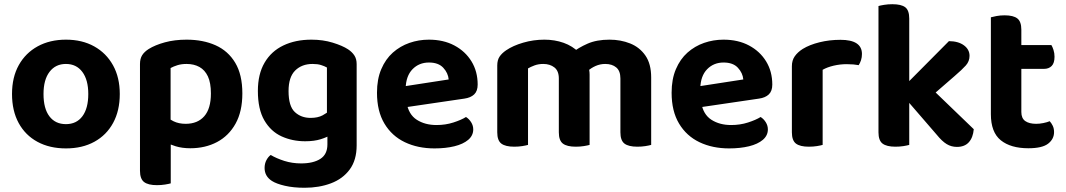

<svg xmlns="http://www.w3.org/2000/svg" viewBox="-20 -679 4984 898"><path d="M540.2 -239.5Q540.2 -161.3 509.1 -104.2Q478.1 -47.1 421.5 -16Q364.9 15.1 288.4 15.1Q212.2 15.1 155.4 -15.6Q98.6 -46.3 67.4 -103.4Q36.2 -160.6 36.2 -239.5Q36.2 -317.7 67.9 -374.5Q99.6 -431.3 156.4 -462.4Q213.3 -493.5 288.6 -493.5Q364 -493.5 420.5 -462.1Q477 -430.7 508.6 -373.7Q540.2 -316.7 540.2 -239.5ZM288.2 -379.9Q239.8 -379.9 211.7 -343Q183.5 -306.2 183.5 -239.5Q183.5 -171.1 211.2 -134.8Q238.8 -98.4 288.4 -98.4Q337.9 -98.4 365.4 -135.3Q392.9 -172.1 392.9 -239.5Q392.9 -305.5 365.1 -342.7Q337.3 -379.9 288.2 -379.9Z M870 14.4Q940.3 14.4 995.2 -14.7Q1050.1 -43.8 1081.8 -100.8Q1113.5 -157.8 1113.5 -241.9Q1113.5 -329.8 1080.2 -385.4Q1046.9 -441 988.1 -467.3Q929.3 -493.5 852.6 -493.5Q796.8 -493.5 751.1 -481Q705.5 -468.5 675.6 -449.9Q655.1 -436.9 644.9 -420.7Q634.7 -404.4 634.7 -379.4V-53H777.9V-360.8Q791.5 -368.3 810.1 -374.1Q828.7 -379.9 852.6 -379.9Q887.2 -379.9 912.8 -365.7Q938.3 -351.6 952.4 -321.6Q966.4 -291.6 966.4 -241.9Q966.4 -170.7 935.3 -135.3Q904.2 -99.9 848.4 -99.9Q816 -99.9 791.5 -111.9Q767.1 -123.9 749.2 -138.6V-16.3Q771.2 -4.2 801.6 5.1Q832 14.4 870 14.4ZM778.6 -89.9 634.7 -90.5V119.5Q634.7 157.6 653.8 172.3Q673 187 713.9 187Q734.4 187 751.9 184.1Q769.3 181.3 778.6 178.6Z M1407.1 -18.3Q1347.6 -18.3 1297.2 -41.1Q1246.8 -64 1216.4 -116Q1186.1 -168.1 1186.1 -253.5Q1186.1 -332.4 1217.4 -385.8Q1248.6 -439.3 1305.3 -466.4Q1361.9 -493.5 1436.7 -493.5Q1490.5 -493.5 1536.1 -479.5Q1581.7 -465.5 1607.7 -448.5Q1626.2 -436.4 1637.2 -420Q1648.1 -403.6 1648.1 -379.2V-65.9H1509.1V-363.2Q1497.1 -370 1481.2 -374.9Q1465.3 -379.9 1441.7 -379.9Q1391.7 -379.9 1360.6 -349.2Q1329.6 -318.5 1329.6 -253.1Q1329.6 -182.3 1359 -154.9Q1388.4 -127.6 1432.4 -127.6Q1466.4 -127.6 1488.5 -139.4Q1510.5 -151.2 1526.5 -165.6L1531.2 -50.6Q1510.5 -37.4 1480.2 -27.9Q1449.8 -18.3 1407.1 -18.3ZM1511.3 -3.5V-97.8H1648.1V0.8Q1648.1 69.7 1615.7 113.6Q1583.3 157.5 1528.1 178.3Q1472.9 199.2 1404.5 199.2Q1352.4 199.2 1312.5 189.9Q1272.6 180.7 1251.8 167.3Q1217.5 145.3 1217.5 106.6Q1217.5 86.2 1226.1 69.9Q1234.8 53.7 1246.2 45.8Q1272.9 61.8 1309.9 73.6Q1347 85.3 1388.2 85.3Q1445.2 85.3 1478.3 64.1Q1511.3 42.9 1511.3 -3.5Z M1832.3 -170.8 1826.9 -268.6 2078.5 -307.4Q2075.9 -337.6 2053.2 -362.1Q2030.6 -386.6 1986.2 -386.6Q1939.9 -386.6 1909.3 -355.2Q1878.7 -323.8 1877.3 -265.7L1881.6 -199.7Q1890.7 -143.8 1929.1 -119Q1967.5 -94.2 2021.7 -94.2Q2063.7 -94.2 2100.5 -106.1Q2137.3 -117.9 2159.5 -131.8Q2174 -122.7 2183.7 -107.1Q2193.4 -91.6 2193.4 -73.9Q2193.4 -45 2169.8 -24.9Q2146.1 -4.9 2105.3 5.1Q2064.5 15.1 2012 15.1Q1934.3 15.1 1873.5 -13.9Q1812.7 -43 1778 -101Q1743.2 -159 1743.2 -245.4Q1743.2 -308.8 1763.3 -355.7Q1783.3 -402.7 1817.4 -433Q1851.6 -463.3 1895 -478.4Q1938.5 -493.5 1985.8 -493.5Q2053.9 -493.5 2105 -466.4Q2156.1 -439.3 2185.1 -392.1Q2214.1 -344.9 2214.1 -283.5Q2214.1 -253 2197.7 -237.4Q2181.3 -221.9 2152 -217.8Z M2737.6 -329.9V-216.4H2593.7V-311.9Q2593.7 -347.4 2573 -363.6Q2552.3 -379.9 2520.9 -379.9Q2498.5 -379.9 2480.1 -373.1Q2461.8 -366.3 2449.6 -359V-216.4H2305.7V-372.7Q2305.7 -397.7 2316.3 -413.8Q2326.9 -429.9 2347.2 -443.7Q2379.2 -465.6 2427.1 -479.5Q2475 -493.5 2526.2 -493.5Q2574.4 -493.5 2616.2 -478.7Q2658 -463.9 2688.4 -433.3Q2695.8 -426.6 2703 -420.2Q2710.2 -413.8 2714.2 -405.8Q2724.1 -390.2 2730.8 -370.5Q2737.6 -350.8 2737.6 -329.9ZM3025.6 -316.6V-216.4H2881.7V-311.9Q2881.7 -347.4 2862.2 -363.6Q2842.8 -379.9 2810.7 -379.9Q2787 -379.9 2765.5 -370.4Q2744.1 -360.8 2728.7 -346.6L2653.4 -430.9Q2685.8 -456.2 2728.1 -474.8Q2770.5 -493.5 2830.9 -493.5Q2882.8 -493.5 2927.2 -475.8Q2971.7 -458 2998.7 -419.1Q3025.6 -380.2 3025.6 -316.6ZM2305.7 -262.3H2449.6V-1.3Q2440.3 1.4 2422.9 4.3Q2405.4 7.1 2384.9 7.1Q2344 7.1 2324.8 -7.4Q2305.7 -21.9 2305.7 -60.1ZM2593.7 -262.3H2737.6V-1.3Q2728.3 1.4 2710.7 4.3Q2693.1 7.1 2672.9 7.1Q2631.7 7.1 2612.7 -7.4Q2593.7 -21.9 2593.7 -60.1ZM2881.7 -262.3H3025.6V-1.3Q3016.4 1.4 2998.8 4.3Q2981.2 7.1 2960.9 7.1Q2919.8 7.1 2900.7 -7.4Q2881.7 -21.9 2881.7 -60.1Z M3210.3 -170.8 3204.9 -268.6 3456.5 -307.4Q3453.9 -337.6 3431.2 -362.1Q3408.6 -386.6 3364.2 -386.6Q3317.9 -386.6 3287.3 -355.2Q3256.7 -323.8 3255.3 -265.7L3259.6 -199.7Q3268.7 -143.8 3307.1 -119Q3345.5 -94.2 3399.7 -94.2Q3441.7 -94.2 3478.5 -106.1Q3515.3 -117.9 3537.5 -131.8Q3552 -122.7 3561.7 -107.1Q3571.4 -91.6 3571.4 -73.9Q3571.4 -45 3547.8 -24.9Q3524.1 -4.9 3483.3 5.1Q3442.5 15.1 3390 15.1Q3312.3 15.1 3251.5 -13.9Q3190.7 -43 3156 -101Q3121.2 -159 3121.2 -245.4Q3121.2 -308.8 3141.3 -355.7Q3161.3 -402.7 3195.4 -433Q3229.6 -463.3 3273 -478.4Q3316.5 -493.5 3363.8 -493.5Q3431.9 -493.5 3483 -466.4Q3534.1 -439.3 3563.1 -392.1Q3592.1 -344.9 3592.1 -283.5Q3592.1 -253 3575.7 -237.4Q3559.3 -221.9 3530 -217.8Z M3827.6 -352.6V-225.8H3683.7V-369.3Q3683.7 -396.6 3697.1 -415.7Q3710.6 -434.9 3734.2 -450Q3766.6 -469.9 3813 -481.3Q3859.4 -492.8 3910.8 -492.8Q4011.4 -492.8 4011.4 -426.5Q4011.4 -410.8 4007 -397.3Q4002.6 -383.9 3996.2 -374.3Q3986.2 -376.3 3971.6 -377.6Q3957 -378.9 3940.3 -378.9Q3909.2 -378.9 3879.2 -371.9Q3849.2 -364.9 3827.6 -352.6ZM3683.7 -264 3827.6 -260.5V-1.3Q3818.3 1.4 3800.9 4.3Q3783.4 7.1 3762.9 7.1Q3722 7.1 3702.8 -7.4Q3683.7 -21.9 3683.7 -60.1Z M4294.9 -193.2 4192.3 -259.2 4418.2 -486.6Q4462.1 -486.3 4488.4 -467Q4514.6 -447.6 4514.6 -417.8Q4514.6 -392.4 4497.3 -372.9Q4479.9 -353.4 4444 -322.6ZM4197.4 -238.4 4310.9 -289.9 4534.4 -74.7Q4531 -35.6 4511.3 -13.7Q4491.7 8.1 4455.6 8.1Q4429.3 8.1 4407.5 -5.2Q4385.8 -18.5 4361.4 -48.6ZM4088.7 -265.2 4232.6 -261.7V-1.3Q4223.3 1.4 4205.9 4.3Q4188.4 7.1 4167.9 7.1Q4127 7.1 4107.8 -7.4Q4088.7 -21.9 4088.7 -60.1ZM4232.6 -187.2 4088.7 -190.7V-650.8Q4097.9 -653.6 4115.5 -656.4Q4133.1 -659.3 4153.7 -659.3Q4195.2 -659.3 4213.9 -645.1Q4232.6 -630.9 4232.6 -592Z M4614.4 -264H4756.9V-155.1Q4756.9 -125.8 4775.2 -112.8Q4793.6 -99.9 4826.5 -99.9Q4842.1 -99.9 4859.6 -103.4Q4877 -106.9 4889.6 -112.1Q4897.7 -103.2 4903.8 -90.7Q4909.9 -78.1 4909.9 -61.1Q4909.9 -28.5 4882.1 -7Q4854.3 14.4 4789.8 14.4Q4707.1 14.4 4660.7 -23Q4614.4 -60.4 4614.4 -145.1ZM4704.4 -356.9V-468.3H4897.4Q4902.6 -460.1 4907.3 -445.4Q4912.1 -430.7 4912.1 -413.6Q4912.1 -384.1 4898.8 -370.5Q4885.5 -356.9 4862.9 -356.9ZM4756.9 -238.3H4614.4V-598.1Q4623.6 -600.8 4641.2 -604.1Q4658.8 -607.3 4678.7 -607.3Q4719.5 -607.3 4738.2 -592.7Q4756.9 -578.2 4756.9 -540Z"/></svg>

Font: Baloo Bhaina 2
Style: Regular
Weight: 400
Designer: Yesha Goshar, Manish Minz, Shuchita Grover and Ek Type
Foundry: Ek Type
Version: Version 1.700